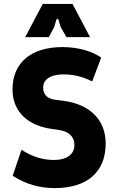

<svg xmlns="http://www.w3.org/2000/svg" viewBox="-20 -953 604 983"><path d="M261 10C421 10 521 -68 521 -218C521 -343 436 -420 304 -437L264 -442C224 -447 201 -467 201 -505C201 -540 229 -572 306 -572C358 -572 405 -560 452 -536L498 -658C458 -688 382 -712 301 -712C132 -712 44 -626 44 -495C44 -372 135 -308 244 -293L280 -288C331 -281 361 -254 361 -211C361 -160 318 -134 257 -134C199 -134 147 -150 90 -186L45 -53C111 -11 180 10 261 10ZM109 -763H230L258 -816L268 -850C271 -859 278 -859 280 -850L290 -816L320 -763H441L351 -933H199Z"/></svg>

Font: Finlandica
Style: Bold
Weight: 700
Designer: Niklas Ekholm, Juho Hiilivirta, Jaakko Suomalainen
Foundry: Helsinki Type Studio
Version: Version 2.000;Glyphs 3.2 (3202)